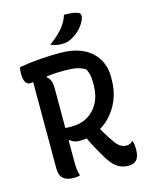

<svg xmlns="http://www.w3.org/2000/svg" viewBox="-137 -1015 874 1121"><g transform="rotate(-15 300.0 -454.5)"><path d="M369 -272Q387 -239 405 -208Q423 -177 445 -146Q462 -120 479 -108.5Q496 -97 516 -97Q528 -97 536.5 -100.5Q545 -104 553 -112H559Q562 -100 563.5 -88.5Q565 -77 565 -64Q565 -39 560 -22.5Q555 -6 546 3Q537 12 526 16Q515 20 498 20Q475 20 454.5 12.5Q434 5 415.5 -12Q397 -29 379 -57Q353 -100 331 -140.5Q309 -181 291 -224ZM34 -700Q99 -711 160.5 -715.5Q222 -720 279 -720Q345 -720 393 -703.5Q441 -687 472 -657.5Q503 -628 518 -590.5Q533 -553 533 -511V-494Q533 -426 510.5 -371Q488 -316 449.5 -276Q411 -236 363 -215Q315 -194 264 -194Q243 -194 228.5 -199Q214 -204 204 -214L174 -211V-294Q186 -290 199 -288.5Q212 -287 237 -287Q291 -287 332.5 -311Q374 -335 398.5 -380.5Q423 -426 423 -491V-505Q423 -531 418.5 -551Q414 -571 405 -587Q379 -603 350.5 -608.5Q322 -614 280 -614Q227 -614 183 -609Q139 -604 109 -599Q79 -594 66 -594Q48 -594 39 -611.5Q30 -629 30 -664Q30 -674 31 -683Q32 -692 34 -700ZM209 1Q199 4 190 5Q181 6 169 6Q128 6 107 -13.5Q86 -33 86 -75Q86 -145 86 -214.5Q86 -284 86 -353.5Q86 -423 86 -492.5Q86 -562 86 -631H182L170 -602Q185 -591 191.5 -572.5Q198 -554 198 -527Q198 -456 198 -383Q198 -310 198 -236.5Q198 -163 198 -89Q198 -60 200 -40Q202 -20 209 1ZM361 -929Q379 -929 393.5 -928Q408 -927 420.5 -925Q433 -923 444 -918Q456 -914 458.5 -904Q461 -894 457 -882Q451 -865 442 -851Q433 -837 421.5 -824.5Q410 -812 396 -801Q382 -790 365 -781Q350 -773 336 -770Q322 -767 303 -767Q292 -767 281.5 -768.5Q271 -770 261 -773Q251 -776 239 -781Q271 -804 295 -827Q319 -850 336 -875.5Q353 -901 361 -929Z"/></g></svg>

Font: Recursive Monospace Casual Medium
Style: Regular
Weight: 500
Version: Version 1.047